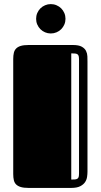

<svg xmlns="http://www.w3.org/2000/svg" viewBox="-20 -922 495 942"><path d="M44.9 -632.8Q44.9 -649.9 47.9 -662.6Q50.8 -675.3 59.1 -683.8Q67.4 -692.4 82 -696.8Q96.7 -701.2 120.1 -701.2H337.9Q366.2 -701.2 381.1 -692.9Q396 -684.6 402.1 -672.1Q408.2 -659.7 408.7 -645.8Q409.2 -631.8 409.2 -620.1V-79.1Q409.2 -67.9 407.2 -54.2Q405.3 -40.5 397.5 -28.6Q389.6 -16.6 373.5 -8.3Q357.4 0 329.1 0H120.1Q96.7 0 82 -4.4Q67.4 -8.8 59.1 -17.1Q50.8 -25.4 47.9 -38.1Q44.9 -50.8 44.9 -67.9ZM367.7 -628.9Q367.7 -639.6 366.2 -646Q364.7 -652.3 360.4 -655.5Q356 -658.7 348.6 -659.4Q341.3 -660.2 329.6 -660.2V-41Q341.3 -41 348.6 -41.7Q356 -42.5 360.4 -45.7Q364.7 -48.8 366.2 -54.9Q367.7 -61 367.7 -72.3ZM157.2 -829.6Q157.2 -844.7 162.8 -857.9Q168.5 -871.1 178.2 -880.9Q188 -890.6 201.2 -896.2Q214.4 -901.9 229 -901.9Q244.1 -901.9 257.3 -896.2Q270.5 -890.6 280.3 -880.9Q290 -871.1 295.7 -857.9Q301.3 -844.7 301.3 -829.6Q301.3 -814.9 295.7 -801.8Q290 -788.6 280.3 -778.8Q270.5 -769 257.3 -763.4Q244.1 -757.8 229 -757.8Q214.4 -757.8 201.2 -763.4Q188 -769 178.2 -778.8Q168.5 -788.6 162.8 -801.8Q157.2 -814.9 157.2 -829.6Z"/></svg>

Font: Fascinate Inline
Style: Regular
Weight: 900
Designer: Astigmatic (AOETI)
Foundry: Astigmatic (AOETI)
Version: Version 1.000